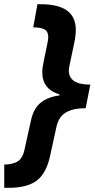

<svg xmlns="http://www.w3.org/2000/svg" viewBox="-69 -734 449 912"><path d="M125 -713.9Q291 -713.9 291 -592.8Q291 -565.4 284.2 -532.2L265.1 -441.9Q257.8 -408.2 257.8 -399.9Q257.8 -332 359.9 -332L337.9 -220.2Q278.3 -220.2 243.9 -199.7Q209.5 -179.2 199.2 -131.8L168.9 6.8Q150.9 89.8 105.2 124Q59.6 158.2 -26.9 158.2H-48.8V47.9Q-3.4 46.4 18.1 30.5Q39.6 14.6 46.9 -21L79.1 -166Q91.3 -220.2 125.5 -247.1Q159.7 -273.9 213.9 -280.8V-285.2Q131.8 -310.1 131.8 -391.1Q131.8 -412.1 139.2 -445.8L157.2 -533.2Q160.2 -547.9 160.2 -558.1Q160.2 -584.5 142.3 -594.2Q124.5 -604 88.9 -604L108.9 -713.9Z"/></svg>

Font: TypoPRO Open Sans
Style: Bold Italic
Weight: 700
Italic angle: -12°
Foundry: Ascender Corporation
Version: Version 1.10